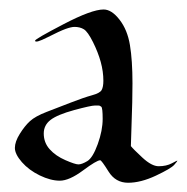

<svg xmlns="http://www.w3.org/2000/svg" viewBox="-20 -381 398 409"><path d="M262.2 -203.6Q262.2 -185.1 261.7 -163.1L258.8 -69.8Q263.7 -63.5 283.4 -45.2Q303.2 -26.9 317.9 -26.9Q334.5 -26.9 346.2 -33.2Q357.9 -39.6 357.9 -38.6Q357.9 -37.6 351.1 -29.8Q344.2 -22 312 -6.8Q279.8 8.3 252.9 8.3Q226.1 8.3 211.2 -15.6Q196.3 -39.6 193.4 -39.6Q186 -39.6 156.7 -17.8Q127.4 3.9 107.4 3.9Q87.9 3.9 64.7 -7.3Q41.5 -18.6 26.6 -35.6Q11.7 -52.7 11.7 -65.9Q11.7 -79.1 22.2 -95.9Q32.7 -112.8 43.9 -123Q55.2 -133.3 79.3 -142.6Q103.5 -151.9 131.1 -162.6Q158.7 -173.3 175.8 -178Q192.9 -182.6 196.5 -189.2Q200.2 -195.8 200.2 -209Q200.2 -228.5 194.6 -249Q189 -269.5 178 -291.5Q167 -313.5 158.7 -318.6Q150.4 -323.7 138.7 -323.7Q131.8 -323.7 119.6 -319.3Q107.4 -314.9 81.1 -301.5Q54.7 -288.1 54.7 -294.4Q54.7 -297.9 115 -329.3Q175.3 -360.8 200.7 -360.8Q217.8 -360.8 234.6 -339.1Q251.5 -317.4 256.8 -284.9Q262.2 -252.4 262.2 -203.6ZM198.7 -127.9Q198.7 -150.9 195.8 -153.6Q192.9 -156.2 189.5 -156.2Q186 -156.2 182.1 -156.2Q173.8 -156.2 137.9 -146.5Q102.1 -136.7 87.6 -125.5Q73.2 -114.3 73.2 -96.7Q73.2 -77.1 85.9 -63Q98.6 -48.8 119.4 -39.8Q140.1 -30.8 147 -30.8Q154.3 -30.8 166 -37.8Q177.7 -44.9 188.2 -74Q198.7 -103 198.7 -127.9Z"/></svg>

Font: Eadui
Style: Medium
Weight: 500
Designer: Peter S. Baker
Version: Version 1.1